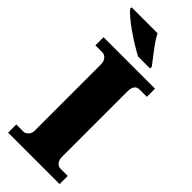

<svg xmlns="http://www.w3.org/2000/svg" viewBox="-295 -974 1016 1016"><g transform="rotate(45 213.0 -465.5)"><path d="M21 0V-61H74Q88 -61 100.5 -73.5Q113 -86 113 -108V-600Q113 -627 100.5 -640Q88 -653 74 -653H21V-714H406V-653H351Q313 -653 313 -599V-110Q313 -88 324.5 -74.5Q336 -61 351 -61H406V0ZM222 -771Q196 -785 164 -804.5Q132 -824 101 -846Q70 -868 46.5 -888Q23 -908 14 -921V-931H208Q219 -909 238 -882Q257 -855 277.5 -829Q298 -803 312 -784V-771Z"/></g></svg>

Font: Noto Serif Black
Style: Regular
Weight: 900
Designer: Monotype Design Team
Foundry: Monotype Imaging Inc.
Version: Version 2.014; ttfautohint (v1.8.4.7-5d5b)